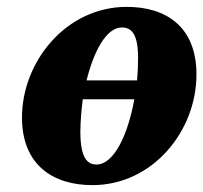

<svg xmlns="http://www.w3.org/2000/svg" viewBox="-20 -523 592 559"><path d="M249 16C425 16 552 -142 552 -306C552 -445 464 -503 349 -503C172 -503 44 -343 44 -181C44 -43 134 16 249 16ZM335 -443C363 -443 382 -424 382 -354C382 -333 381 -311 379 -289H232C253 -373 289 -443 335 -443ZM261 -44C235 -44 214 -62 214 -139C214 -169 217 -202 221 -234H371C353 -132 312 -44 261 -44Z"/></svg>

Font: Source Serif Pro Black
Style: Italic
Weight: 900
Italic angle: -12°
Designer: Frank Grießhammer
Foundry: Adobe Systems Incorporated
Version: Version 3.001;hotconv 1.0.111;makeotfexe 2.5.65597